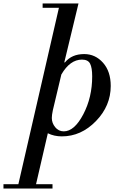

<svg xmlns="http://www.w3.org/2000/svg" viewBox="-132 -774 727 1108"><path d="M-112 314V289H-26L208 -729H114V-754H321L239 -414H243Q282 -462 354 -462Q418 -462 462.5 -412Q507 -362 507 -278Q507 -163 421.5 -75Q336 13 225 13Q180 13 144 -5L76 289H171V314ZM341 -430Q272 -430 222 -344L173 -138Q167 -110 167 -93Q167 -64 186.5 -40Q206 -16 236 -16Q297 -16 348.5 -114Q400 -212 400 -333Q400 -383 388 -406.5Q376 -430 341 -430Z"/></svg>

Font: Libre Bodoni
Style: Italic
Weight: 400
Italic angle: -13°
Designer: Pablo Impallari, Rodrigo Fuenzalida
Foundry: Pablo Impallari, Rodrigo Fuenzalida
Version: Version 1.001